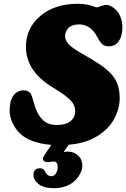

<svg xmlns="http://www.w3.org/2000/svg" viewBox="-20 -739 659 1001"><path d="M142.1 -246.6Q147.9 -235.8 152.8 -214.8Q162.6 -181.2 166.5 -171.4Q174.3 -152.3 182.6 -139.2Q190.9 -126 203.6 -113.3Q216.3 -100.6 235.1 -94Q253.9 -87.4 278.3 -87.4Q322.8 -87.4 347.4 -107.4Q372.1 -127.4 372.1 -158.7Q372.1 -189.9 349.4 -214.8Q326.7 -239.7 254.9 -283.2Q115.2 -368.2 115.2 -494.6Q115.2 -592.3 190.2 -655.8Q265.1 -719.2 385.7 -719.2Q414.6 -719.2 435.8 -714.6Q457 -710 468.8 -705.3Q480.5 -700.7 487.3 -700.7Q489.7 -700.7 506.1 -707Q522.5 -713.4 536.1 -713.4Q546.4 -713.4 559.6 -706.3Q572.8 -699.2 586.2 -685.8Q599.6 -672.4 608.9 -648.7Q618.2 -625 618.2 -596.7Q618.2 -550.3 598.1 -522.9Q580.1 -497.6 548.3 -497.6Q525.4 -497.6 513.2 -508.3Q503.9 -515.6 492.2 -537.1Q480.5 -558.6 477.5 -562.5Q443.8 -611.8 393.1 -611.8Q355.5 -611.8 337.4 -593.5Q319.3 -575.2 319.3 -549.3Q319.3 -537.6 325.9 -525.6Q332.5 -513.7 342 -504.4Q351.6 -495.1 368.2 -483.6Q384.8 -472.2 398.2 -464.6Q411.6 -457 433.3 -444.6Q455.1 -432.1 467.8 -424.3Q546.9 -376 575.4 -333.7Q604 -291.5 604 -227.5Q604 -172.4 574.7 -118.4Q545.4 -64.5 486.3 -28.8Q426.3 8.3 337.9 15.6L312 53.7Q325.2 51.3 332 51.3Q365.7 51.3 387.5 71.8Q409.2 92.3 409.2 125Q409.2 143.1 399.7 162.8Q390.1 182.6 372.8 200.7Q355.5 218.8 326.7 230.5Q297.9 242.2 263.7 242.2Q208 242.2 181.2 220.9Q154.3 199.7 154.3 170.4Q154.3 156.2 163.1 147.2Q171.9 138.2 188.5 138.2Q191.9 138.2 194.8 138.9Q197.8 139.6 200 140.4Q202.1 141.1 204.6 142.8Q207 144.5 208 145.5Q209 146.5 210.9 149.2Q212.9 151.9 213.4 152.6Q213.9 153.3 215.8 156.7L217.8 160.2Q228 179.7 247.6 179.7Q262.2 179.7 271.5 165Q280.8 150.4 280.8 129.9Q280.8 103 258.8 103Q255.9 103 247.1 104.5Q238.3 106 228.5 106Q204.1 106 204.1 87.9Q204.1 83.5 205.6 80.1Q207 76.7 212.2 69.1Q217.3 61.5 219.7 57.6L247.6 16.1Q131.8 7.3 79.1 -48.3Q59.1 -68.8 44.7 -99.6Q30.3 -130.4 30.3 -163.6Q30.3 -213.9 50.3 -241Q70.3 -268.1 102.5 -268.1Q130.9 -268.1 142.1 -246.6Z"/></svg>

Font: Cooper* ExtraBold
Style: Italic
Weight: 800
Italic angle: -7°
Designer: Owen Earl
Foundry: indestructible type*
Version: Version 0.001